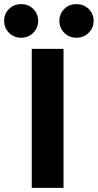

<svg xmlns="http://www.w3.org/2000/svg" viewBox="-79 -911 474 931"><path d="M75 0V-674H229V0ZM-59 -810Q-59 -844 -35.5 -867.5Q-12 -891 24 -891Q59 -891 82.5 -867.5Q106 -844 106 -810Q106 -776 82.5 -752Q59 -728 24 -728Q-12 -728 -35.5 -752Q-59 -776 -59 -810ZM209 -810Q209 -844 232.5 -867.5Q256 -891 292 -891Q327 -891 351 -867.5Q375 -844 375 -810Q375 -776 351 -752Q327 -728 292 -728Q256 -728 232.5 -752Q209 -776 209 -810Z"/></svg>

Font: Hind Variable Light
Style: Regular
Weight: 300
Designer: Manushi Parikh, Satya Rajpurohit
Foundry: Indian Type Foundry
Version: Version 3.000